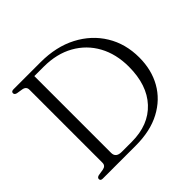

<svg xmlns="http://www.w3.org/2000/svg" viewBox="-170 -882 1064 1064"><g transform="rotate(-45 362.5 -350.0)"><path d="M47.5 -13.5Q47.5 -25 63 -29L100.5 -35Q126 -40 126 -63.5V-636Q126 -660 100 -665L63 -671Q47.5 -675 47.5 -686.5Q47.5 -700 65 -700H277Q399.5 -700 490.5 -652.5Q581.5 -605 632.2 -522Q683 -439 683 -331.5Q683 -235 640.8 -160.2Q598.5 -85.5 518.2 -42.8Q438 0 324 0H65Q47.5 0 47.5 -13.5ZM322.5 -30.5Q455 -30.5 530.5 -111.8Q606 -193 606 -336.5Q606 -435.5 565 -510.5Q524 -585.5 448.8 -627.8Q373.5 -670 271.5 -670H198.5V-68Q198.5 -30.5 244 -30.5Z"/></g></svg>

Font: Fraunces 72pt Soft Light
Style: Regular
Weight: 300
Version: Version 1.000;[b76b70a41]